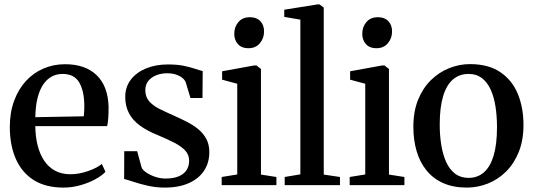

<svg xmlns="http://www.w3.org/2000/svg" viewBox="-20 -839 2420 870"><path d="M267.5 11Q186.5 11 132.5 -23.2Q78.5 -57.5 51.5 -119.5Q24.5 -181.5 24.5 -263.5Q24.5 -329.5 44 -382.2Q63.5 -435 97.5 -472Q131.5 -509 177 -528.5Q222.5 -548 274.5 -548Q366.5 -548 418 -498.2Q469.5 -448.5 472 -355Q472 -324.5 470.5 -303.5Q469 -282.5 465.5 -267.5H140Q140.5 -220 150.5 -180.2Q160.5 -140.5 180 -111.2Q199.5 -82 229 -65.8Q258.5 -49.5 298.5 -49.5Q338.5 -49.5 379 -63.8Q419.5 -78 441.5 -96L458 -60.5Q441 -42.5 411 -26.2Q381 -10 343.8 0.5Q306.5 11 267.5 11ZM140 -308 359.5 -312Q361 -322.5 361.5 -334.8Q362 -347 362 -358Q362 -425 339.5 -464.5Q317 -504 263.5 -504Q236 -504 213.8 -491.8Q191.5 -479.5 175.2 -455.2Q159 -431 150 -394.2Q141 -357.5 140 -308Z M726 11Q687.5 11 651.5 3Q615.5 -5 587 -14.5Q558.5 -24 542.5 -28L543 -154H601.5L622 -79Q627.5 -67.5 644.5 -56.2Q661.5 -45 684.2 -37.5Q707 -30 730 -30Q765.5 -30 789.2 -39.8Q813 -49.5 825 -67.8Q837 -86 837 -111Q837 -137 820 -156Q803 -175 770.8 -191.8Q738.5 -208.5 692 -228Q646 -246.5 613.8 -270.2Q581.5 -294 564.5 -325.8Q547.5 -357.5 547.5 -400Q547.5 -445 572.8 -478Q598 -511 641.8 -529Q685.5 -547 741 -547Q784 -547 814.2 -540.5Q844.5 -534 865 -527Q885.5 -520 898.5 -517L897.5 -395H843L821.5 -466.5Q817 -477.5 805.2 -486.8Q793.5 -496 776.5 -501.5Q759.5 -507 737.5 -507Q711 -507 688.5 -498.2Q666 -489.5 652.2 -472.5Q638.5 -455.5 638.5 -431Q638.5 -400 655.8 -380.2Q673 -360.5 701.2 -346.2Q729.5 -332 761.5 -318Q793 -304 823 -289Q853 -274 876.8 -255Q900.5 -236 914.5 -210.2Q928.5 -184.5 928.5 -149.5Q928.5 -102 905 -66Q881.5 -30 836.2 -9.5Q791 11 726 11Z M984.5 0V-37L1055 -48.5V-459.5L986.5 -478V-516L1132 -542.5H1142L1162.5 -526.5V-48L1232.5 -37V0ZM1104.5 -620.5Q1075 -620.5 1058.2 -639Q1041.5 -657.5 1041.5 -686Q1041.5 -717 1060.2 -739Q1079 -761 1112.5 -761H1113.5Q1143 -761 1159.8 -743Q1176.5 -725 1176.5 -696.5Q1176.5 -665.5 1157.5 -643Q1138.5 -620.5 1105.5 -620.5Z M1341 -49V-750L1268 -762.5V-795L1418.5 -819H1428L1447 -804.5V-48L1520.5 -37V0H1270V-37Z M1564.5 0V-37L1635 -48.5V-459.5L1566.5 -478V-516L1712 -542.5H1722L1742.5 -526.5V-48L1812.5 -37V0ZM1684.5 -620.5Q1655 -620.5 1638.2 -639Q1621.5 -657.5 1621.5 -686Q1621.5 -717 1640.2 -739Q1659 -761 1692.5 -761H1693.5Q1723 -761 1739.8 -743Q1756.5 -725 1756.5 -696.5Q1756.5 -665.5 1737.5 -643Q1718.5 -620.5 1685.5 -620.5Z M1853 -264.5Q1853 -334 1874.5 -387Q1896 -440 1932.5 -475.8Q1969 -511.5 2015 -530Q2061 -548.5 2109.5 -548.5Q2193 -548.5 2246.8 -512.2Q2300.5 -476 2326.2 -413.8Q2352 -351.5 2352 -272.5Q2352 -203 2330.5 -150Q2309 -97 2272.5 -61Q2236 -25 2190 -7Q2144 11 2095.5 11Q2033 11 1987.2 -9.8Q1941.5 -30.5 1911.8 -67.8Q1882 -105 1867.5 -155.2Q1853 -205.5 1853 -264.5ZM2103 -33Q2144.5 -33 2173.2 -58.5Q2202 -84 2217 -134.8Q2232 -185.5 2232 -262.5Q2232 -312.5 2225.2 -356.2Q2218.5 -400 2203.2 -433.2Q2188 -466.5 2163.5 -485.2Q2139 -504 2103.5 -504Q2061.5 -504 2032.2 -478.8Q2003 -453.5 1987.8 -402.8Q1972.5 -352 1972.5 -275Q1972.5 -224.5 1979.8 -180.8Q1987 -137 2002.2 -103.8Q2017.5 -70.5 2042.5 -51.8Q2067.5 -33 2103 -33Z"/></svg>

Font: Merriweather 72pt Medium
Style: Regular
Weight: 500
Version: Version 2.100